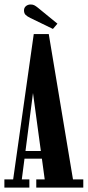

<svg xmlns="http://www.w3.org/2000/svg" viewBox="-20 -856 400 876"><path d="M0 0V-37.5H40L134 -700.5H202.5L313 -37.5H360V0H145.5V-37.5H184L130 -435.5H131L79.5 -37.5H114V0ZM77.5 -132V-167H187V-132ZM221.5 -724 118.5 -774Q104 -781 96.8 -788.2Q89.5 -795.5 89.5 -808.5Q89.5 -820.5 98.2 -828Q107 -835.5 120 -835.5Q130.5 -835.5 137.5 -831.5Q144.5 -827.5 152 -821.5L242 -748Z"/></svg>

Font: Imbue Thin 10pt
Style: Bold
Weight: 700
Version: Version 1.102